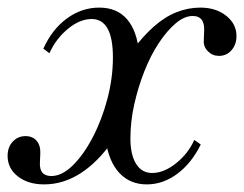

<svg xmlns="http://www.w3.org/2000/svg" viewBox="-44 -474 642 505"><path d="M72 11Q30 11 3 -10Q-24 -31 -24 -64Q-24 -87 -10.5 -101.5Q3 -116 23 -116Q42 -116 52.5 -103.5Q63 -91 62 -70L61 -47Q59 -11 91 -11Q119 -11 147.5 -39Q176 -67 200 -113Q224 -159 238.5 -214Q253 -269 253 -323Q253 -424 197 -424Q166 -424 134.5 -398Q103 -372 86 -334L70 -346Q93 -397 132 -425.5Q171 -454 217 -454Q264 -454 290.5 -423Q317 -392 322 -333L303 -340Q332 -379 361 -404.5Q390 -430 420.5 -442Q451 -454 483 -454Q524 -454 551 -432.5Q578 -411 578 -379Q578 -357 565 -342Q552 -327 532 -327Q515 -327 503 -339Q491 -351 492 -367L493 -395Q494 -432 463 -432Q441 -432 418 -412.5Q395 -393 373.5 -360.5Q352 -328 335.5 -286Q319 -244 309 -199Q299 -154 299 -110Q299 -67 314 -43Q329 -19 356 -19Q387 -19 419 -44.5Q451 -70 467 -106L484 -94Q460 -45 422.5 -17Q385 11 342 11Q298 11 270 -19Q242 -49 234 -105L253 -104Q213 -47 167.5 -18Q122 11 72 11Z"/></svg>

Font: Baskervville
Style: Italic
Weight: 400
Italic angle: -18°
Designer: ANRT
Foundry: ANRT
Version: Version 1.100